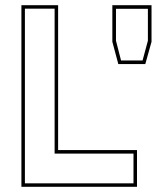

<svg xmlns="http://www.w3.org/2000/svg" viewBox="-20 -720 604 740"><path d="M62.5 0V-700H204V-141.5H508V0ZM76 -13.5H494.5V-128H190.5V-686.5H76ZM436 -473 413 -559V-700H564V-559L540 -473ZM446.5 -487H529.5L550 -563V-686H427V-563Z"/></svg>

Font: Tourney Thin Thin
Style: Regular
Weight: 250
Version: Version 1.015